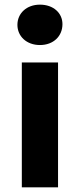

<svg xmlns="http://www.w3.org/2000/svg" viewBox="-20 -807 345 827"><path d="M152 -613C210 -613 249 -651 249 -703C249 -751 210 -787 152 -787C94 -787 55 -749 55 -700C55 -651 94 -613 152 -613ZM74 0H230V-538H74Z"/></svg>

Font: Talent SemiBold
Style: Bold
Weight: 700
Designer: Mike Powis
Version: Version 1.001;hotconv 1.0.109;makeotfexe 2.5.65596